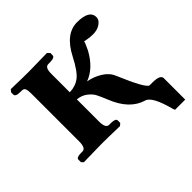

<svg xmlns="http://www.w3.org/2000/svg" viewBox="-149 -564 808 808"><g transform="rotate(-45 255.0 -160.0)"><path d="M69.8 -359.9Q69.8 -379.9 65.9 -388.4Q62 -397 49.8 -397H42Q13.2 -397 13.2 -410.2V-423.8L22 -434.1Q91.8 -432.1 127 -432.1L236.8 -434.1L247.1 -423.8V-410.2Q247.1 -397 216.8 -397H208Q188 -397 188 -359.9V-249Q223.1 -250 248 -269Q272.9 -288.1 303.2 -347.2Q349.1 -436 418 -436Q491.2 -436 491.2 -393.1Q491.2 -377 473.6 -364.5Q456.1 -352.1 430.2 -352.1Q410.2 -352.1 392.1 -356Q384.3 -357.9 381.8 -357.9Q383.8 -355 366.2 -318.8Q329.1 -251 272 -230Q305.2 -224.1 334.5 -206.1Q363.8 -188 375 -160.2Q429.2 -32.2 446.8 -32.2H462.9Q509.8 -32.2 509.8 -11.2V116.2H449.2Q446.3 110.4 445.8 107.9Q419.9 8.8 388.2 0Q316.4 -21 279.8 -113.8Q266.6 -146 258.8 -160.9Q251 -175.8 232.9 -189.9Q214.8 -204.1 188 -207V-75.2Q188 -35.2 208 -35.2H216.8Q246.6 -35.2 247.1 -22.9V-7.8L236.8 1Q166 -1 127 -1L22 1L13.2 -7.8V-22.9Q13.2 -35.2 42 -35.2H49.8Q69.8 -35.2 69.8 -75.2Z"/></g></svg>

Font: Linux Libertine
Style: Semibold
Weight: 600
Designer: Philipp H. Poll
Foundry: Philipp H. Poll
Version: Version 5.1.2 ; ttfautohint (v0.9)